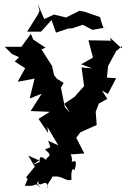

<svg xmlns="http://www.w3.org/2000/svg" viewBox="-20 -923 671 977"><path d="M168 10 175 -4C172 48 223 -29 222 34C208 18 268 -35 236 -22C298 -37 313 5 344 -9C339 -64 354 -70 359 -56C377 -116 359 -106 333 -93C357 -83 343 -148 335 -137L409 -142L368 -222L389 -250L472 -287L467 -354L483 -396L526 -420L499 -462L529 -445L571 -525L524 -528L530 -587L571 -663L602 -689L599 -677L539 -732L545 -716L430 -718L453 -630L393 -596L448 -575L395 -580L408 -485L359 -430L307 -395L337 -348L310 -378L290 -477L304 -501L270 -522L255 -541L245 -587L191 -672L212 -680L149 -722L137 -751L89 -685H4L41 -648L77 -632L55 -610L108 -576L70 -507L156 -523L131 -422L192 -446L136 -358L233 -354L176 -318L225 -246L221 -277L277 -183L225 -207C239 -161 245 -181 209 -162C251 -128 226 -133 213 -110C169 -149 185 -88 181 -98L145 -83L179 -107L124 -131L157 -75L113 -21L121 -12L106 22C183 29 147 -4 187 34ZM506 -782 497 -807 489 -836 408 -864 384 -868 316 -834 255 -849 205 -826 172 -903 181 -869 174 -851 118 -762H189L242 -821L265 -757L328 -778L348 -779L401 -797L451 -771L522 -784Z"/></svg>

Font: Asimov Aggro
Style: Medium
Weight: 500
Designer: Google
Version: Version 2.000980; 2014